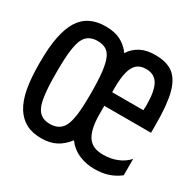

<svg xmlns="http://www.w3.org/2000/svg" viewBox="-130 -699 863 853"><g transform="rotate(30 301.0 -273.0)"><path d="M254.4 -2Q284.7 -17.1 311 -50.8Q334.5 -18.6 370.6 -2.4Q407.7 14.2 452.6 14.2Q491.7 14.2 521 4.4Q552.7 -5.4 580.1 -26.9V-110.8Q557.1 -85.4 525.4 -73.2Q494.6 -60.1 455.1 -60.1Q426.3 -60.1 407 -68.6Q387.7 -77.1 375.5 -95.2Q351.1 -131.3 351.1 -210V-251H590.8V-294.9Q590.8 -395.5 575.7 -452.9Q560.5 -510.3 527.1 -535.2Q493.7 -560.1 436 -560.1Q390.6 -560.1 360.8 -544.4Q328.6 -527.3 311 -498Q287.6 -529.8 256.6 -544.9Q225.6 -560.1 182.1 -560.1Q135.3 -560.1 102.3 -543.2Q69.3 -526.4 48.3 -492.2Q28.3 -459.5 17.6 -407.2Q6.8 -355 6.8 -272.5Q6.8 -194.8 16.8 -141.4Q26.9 -87.9 48.8 -53.2Q69.8 -20 101.6 -2.9Q133.3 14.2 180.2 14.2Q224.1 14.2 254.4 -2ZM112.8 -101.1Q103 -122.1 98.1 -161.1Q92.8 -198.7 92.8 -272.5Q92.8 -348.6 98.1 -386.2Q103 -423.8 112.8 -445.3Q131.8 -485.8 182.1 -485.8Q208 -485.8 225.1 -475.8Q242.2 -465.8 252 -442.9Q262.2 -419.4 267.1 -377.4Q272 -335.4 272 -268.6Q272 -199.2 267.1 -160.6Q261.7 -121.6 252 -101.1Q232.4 -60.1 181.6 -60.1Q157.2 -60.1 140.1 -69.8Q123 -79.6 112.8 -101.1ZM351.1 -341.8Q351.1 -393.6 359.4 -425Q367.7 -456.5 385 -471.2Q402.3 -485.8 431.2 -485.8Q473.6 -485.8 492.9 -452.9Q512.2 -419.9 512.2 -346.2V-342.8Q512.2 -338.9 511.7 -335.4Q511.2 -332 511.2 -327.1V-320.8H351.1Z"/></g></svg>

Font: Hack Dev
Style: Regular
Weight: 400
Designer: Christopher Simpkins
Foundry: Christopher Simpkins
Version: Version 2.0315